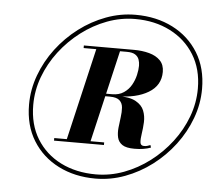

<svg xmlns="http://www.w3.org/2000/svg" viewBox="-54 -818 982 887"><g transform="rotate(5 437.5 -375.0)"><path d="M420 10Q323.5 10 247.8 -28.5Q172 -67 128.5 -137.5Q85 -208 85 -304.5Q85 -374.5 109.8 -441.2Q134.5 -508 178 -565.5Q221.5 -623 279.2 -666.8Q337 -710.5 403.5 -735.2Q470 -760 540 -760Q636.5 -760 712.2 -721.5Q788 -683 831.5 -612.5Q875 -542 875 -445.5Q875 -375.5 850.2 -308.8Q825.5 -242 782 -184.5Q738.5 -127 680.8 -83.2Q623 -39.5 556.5 -14.8Q490 10 420 10ZM214.5 -148V-160H446V-148ZM270 -148 375 -598H485L380 -148ZM587.5 -143Q549 -143 531 -155.2Q513 -167.5 508.2 -188Q503.5 -208.5 506 -233.2Q508.5 -258 512 -282.5Q515.5 -307 514 -327.5Q512.5 -348 499 -360.5Q485.5 -373 454 -373H416V-379.5H488Q545 -379.5 573.8 -363.5Q602.5 -347.5 612.2 -322.5Q622 -297.5 620.8 -269.2Q619.5 -241 615.5 -216Q611.5 -191 613 -175.2Q614.5 -159.5 631 -159.5Q639 -159.5 646 -161.5Q653 -163.5 660 -166.5L663.5 -155Q647.5 -149 628.8 -146Q610 -143 587.5 -143ZM420 -9.5Q486.5 -9.5 550 -33.2Q613.5 -57 668.8 -99Q724 -141 766 -196Q808 -251 831.8 -314.8Q855.5 -378.5 855.5 -445.5Q855.5 -535.5 814.5 -601.8Q773.5 -668 702.2 -704.2Q631 -740.5 540 -740.5Q473.5 -740.5 410 -716.8Q346.5 -693 291.2 -651Q236 -609 194 -554Q152 -499 128.2 -435.2Q104.5 -371.5 104.5 -304.5Q104.5 -213.5 145.2 -147.2Q186 -81 257.2 -45.2Q328.5 -9.5 420 -9.5ZM416 -378V-385H463.5Q495.5 -385 517.2 -399.8Q539 -414.5 551.8 -437Q564.5 -459.5 570 -483.8Q575.5 -508 575.5 -527Q575.5 -542 570.8 -555.5Q566 -569 553 -577.5Q540 -586 514.5 -586H313.5V-598H545.5Q584.5 -598 616.8 -589.2Q649 -580.5 668.2 -560.8Q687.5 -541 687.5 -508Q687.5 -445 631.5 -411.5Q575.5 -378 485.5 -378Z"/></g></svg>

Font: Bodoni Moda 11pt ExtraBold
Style: Italic
Weight: 800
Italic angle: -13°
Version: Version 2.004